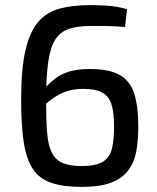

<svg xmlns="http://www.w3.org/2000/svg" viewBox="-20 -722 615 754"><path d="M335 -702Q357 -702 396.5 -700Q436 -698 479 -686L471 -616Q448 -618 429 -619Q410 -620 388 -620Q366 -620 335 -620Q286 -620 252 -609Q218 -598 198 -568Q178 -538 169.5 -479.5Q161 -421 161 -325Q161 -251 165 -201.5Q169 -152 183 -123.5Q197 -95 225 -82.5Q253 -70 301 -70Q358 -70 385 -87.5Q412 -105 420 -140Q428 -175 428 -225Q428 -279 418 -311.5Q408 -344 381.5 -358.5Q355 -373 306 -373Q274 -373 246.5 -365Q219 -357 190.5 -337.5Q162 -318 124 -282L120 -329Q153 -376 183 -402.5Q213 -429 248.5 -440Q284 -451 333 -451Q406 -451 447.5 -429Q489 -407 506 -357.5Q523 -308 523 -225Q523 -171 515 -127Q507 -83 483 -52Q459 -21 415.5 -4.5Q372 12 300 12Q227 12 180 -4.5Q133 -21 108 -60Q83 -99 73 -164.5Q63 -230 63 -329Q63 -451 80 -524.5Q97 -598 130.5 -636.5Q164 -675 215 -688.5Q266 -702 335 -702Z"/></svg>

Font: Exo 2 Medium
Style: Regular
Weight: 500
Designer: Natanael Gama
Foundry: Natanael Gama
Version: Version 2.010